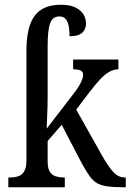

<svg xmlns="http://www.w3.org/2000/svg" viewBox="-20 -786 548 806"><path d="M15 0V-41H23Q41 -41 56.5 -46Q72 -51 81.5 -66.5Q91 -82 91 -113V-575Q91 -641 106.5 -683.5Q122 -726 154 -746Q186 -766 236 -766Q275 -766 298 -754Q321 -742 331 -724.5Q341 -707 341 -687Q341 -673 334.5 -660.5Q328 -648 313.5 -641Q299 -634 272 -634Q272 -654 269 -673Q266 -692 257 -704.5Q248 -717 229 -717Q201 -717 190.5 -688.5Q180 -660 180 -594V-375Q180 -362 179.5 -341Q179 -320 178 -298.5Q177 -277 176.5 -262Q176 -247 176 -246L283 -385Q302 -409 311.5 -425Q321 -441 325 -452.5Q329 -464 329 -472Q329 -485 318.5 -490Q308 -495 287 -495V-536H477V-495Q457 -495 438 -484Q419 -473 399.5 -452Q380 -431 357 -401L300 -326L413 -125Q436 -85 456.5 -63Q477 -41 504 -41H508V0H496Q457 0 431.5 -3.5Q406 -7 388.5 -16.5Q371 -26 356 -47Q341 -68 323 -101L239 -262L180 -194V-108Q180 -79 189.5 -64.5Q199 -50 215 -45.5Q231 -41 248 -41H252V0Z"/></svg>

Font: Noto Serif Condensed
Style: Regular
Weight: 400
Width: 3
Designer: Monotype Design Team
Foundry: Monotype Imaging Inc.
Version: Version 2.015